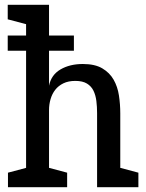

<svg xmlns="http://www.w3.org/2000/svg" viewBox="-20 -775 603 795"><path d="M12 -628H88V-675L12 -695V-755H183V-628H286V-565H183V-420Q192 -465 230.5 -487.5Q269 -510 323 -510Q373 -510 403.5 -492Q434 -474 450.5 -445Q467 -416 472.5 -379.5Q478 -343 478 -306V-80L553 -60V0H382V-307Q382 -333 379 -357Q376 -381 367 -399.5Q358 -418 340 -429Q322 -440 292 -440Q263 -440 242.5 -430Q222 -420 209 -403.5Q196 -387 189.5 -365Q183 -343 183 -319V-80L258 -60V0H13V-60L88 -80V-565H12Z"/></svg>

Font: Hermeneus One
Style: Regular
Weight: 400
Designer: Rodrigo Fuenzalida, Pablo Impallari
Foundry: Pablo Impallari, Rodrigo Fuenzalida
Version: Version 1.002; ttfautohint (v0.93) -l 8 -r 50 -G 200 -x 14 -